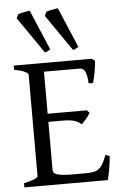

<svg xmlns="http://www.w3.org/2000/svg" viewBox="-59 -925 614 966"><g transform="rotate(-5 248.0 -441.5)"><path d="M465.8 -119.1Q461.9 -77.1 455.8 -45.7Q449.7 -14.2 445.8 0H24.4V-21Q57.6 -27.8 76.4 -35.9Q95.2 -43.9 95.2 -50.8V-564Q95.2 -569.8 77.4 -578.6Q59.6 -587.4 24.4 -594.2V-615.2H418L434.1 -603Q433.1 -590.3 431.2 -575.2Q429.2 -560.1 426.3 -544.9Q423.3 -529.8 420.2 -516.1Q417 -502.4 414.1 -493.2H392.1Q391.1 -515.6 387.9 -530.8Q384.8 -545.9 379.9 -554.9Q375 -564 367.9 -567.6Q360.8 -571.3 352.1 -571.3H173.3V-358.9H371.1L383.8 -345.2Q379.9 -338.4 374.3 -330.6Q368.7 -322.8 362.5 -315.2Q356.4 -307.6 350.3 -301.3Q344.2 -294.9 338.9 -291Q331.5 -298.3 323 -303.2Q314.5 -308.1 303.5 -311.5Q292.5 -314.9 277.6 -316.4Q262.7 -317.9 242.2 -317.9H173.3V-75.2Q173.3 -67.9 176.8 -62.3Q180.2 -56.6 190.9 -52.5Q201.7 -48.3 221.2 -46.1Q240.7 -43.9 272.9 -43.9H335.9Q358.4 -43.9 374.3 -46.4Q390.1 -48.8 402.3 -57.4Q414.6 -65.9 424.6 -82.5Q434.6 -99.1 444.8 -127.9ZM59.6 -851.1 70.3 -871.1Q75.7 -873 83 -874.8Q90.3 -876.5 98.4 -878.2Q106.4 -879.9 114.5 -881.1Q122.6 -882.3 128.4 -883.3L214.4 -680.7Q205.6 -674.8 200.7 -672.1Q195.8 -669.4 186.5 -667.5ZM201.7 -851.1 212.4 -871.1Q217.3 -873 224.9 -874.8Q232.4 -876.5 240.5 -878.2Q248.5 -879.9 256.6 -881.1Q264.6 -882.3 270.5 -883.3L356.4 -680.7Q346.7 -674.8 341.8 -672.1Q336.9 -669.4 328.6 -667.5Z"/></g></svg>

Font: Gentium Plus
Style: Regular
Weight: 400
Designer: J. Victor Gaultney, Annie Olsen, Iska Routamaa
Foundry: SIL International
Version: Version 1.510